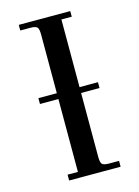

<svg xmlns="http://www.w3.org/2000/svg" viewBox="-109 -763 596 825"><g transform="rotate(-15 189.0 -351.0)"><path d="M58 -350V-376H140V-637Q140 -662 133 -669.5Q126 -677 101 -677H58V-702H287V-677H241V-376H323V-350H241V-66Q241 -41 248 -33.5Q255 -26 280 -26H323V0H94V-26H140V-350Z"/></g></svg>

Font: Dihjauti
Style: Bold
Weight: 700
Designer: T. Christopher White
Version: Version 3.0.0